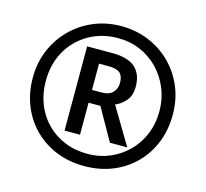

<svg xmlns="http://www.w3.org/2000/svg" viewBox="-105 -844 1043 973"><g transform="rotate(15 416.0 -357.0)"><path d="M274 -138V-580H407Q489 -580 527 -545.5Q565 -511 565 -446Q565 -399 541 -371.5Q517 -344 487 -332L603 -138H512L417 -306H355V-138ZM405 -373Q444 -373 463.5 -393Q483 -413 483 -444Q483 -479 465.5 -495Q448 -511 404 -511H355V-373ZM416 10Q336 10 269 -17Q202 -44 152.5 -93.5Q103 -143 76 -210Q49 -277 49 -357Q49 -433 76.5 -499.5Q104 -566 154 -616.5Q204 -667 271 -695.5Q338 -724 416 -724Q492 -724 558.5 -697Q625 -670 675.5 -620.5Q726 -571 754.5 -504Q783 -437 783 -357Q783 -277 756 -210Q729 -143 679.5 -93.5Q630 -44 563 -17Q496 10 416 10ZM416 -54Q478 -54 531.5 -76.5Q585 -99 626 -139.5Q667 -180 690 -235.5Q713 -291 713 -357Q713 -420 690.5 -475Q668 -530 628 -572Q588 -614 533.5 -637.5Q479 -661 416 -661Q331 -661 263 -622Q195 -583 156 -514.5Q117 -446 117 -357Q117 -291 139 -235.5Q161 -180 201 -139.5Q241 -99 295.5 -76.5Q350 -54 416 -54Z"/></g></svg>

Font: Noto Sans Adlam Unjoined
Style: Regular
Weight: 400
Designer: Mark Jamra, Neil Patel
Foundry: JamraPatel LLC
Version: Version 3.001